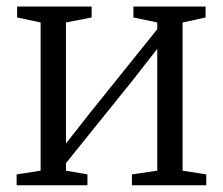

<svg xmlns="http://www.w3.org/2000/svg" viewBox="-20 -552 664 572"><path d="M29.5 0V-32.5L101 -43.5V-485L31 -500V-532.5H253V-500L176.5 -485V-124.5L244 -210.5L448.5 -465V-485L377.5 -500V-532.5H592.5V-500L524 -485V-43.5L594.5 -32.5V0H373V-32.5L448.5 -43.5V-406.5L375.5 -313L176.5 -66V-43.5L240.5 -32.5V0Z"/></svg>

Font: Merriweather 72pt Light
Style: Regular
Weight: 300
Version: Version 2.100